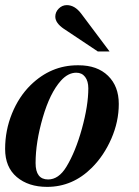

<svg xmlns="http://www.w3.org/2000/svg" viewBox="-23 -717 543 750"><path d="M280 -462H284Q357 -462 399 -421Q441 -380 441 -311Q441 -242 412 -175.5Q383 -109 336 -62Q261 13 161 13Q88 13 42.5 -25.5Q-3 -64 -3 -135Q-3 -208 24 -274Q51 -340 97 -385Q176 -462 280 -462ZM322 -372Q322 -400 309.5 -416.5Q297 -433 275 -433Q243 -433 215 -402Q172 -354 144 -257.5Q116 -161 116 -80Q116 -16 165 -16Q206 -16 236 -65Q272 -124 297 -214.5Q322 -305 322 -372ZM405 -516H359L227 -604Q193 -627 193 -652Q193 -670 206.5 -683.5Q220 -697 238 -697Q269 -697 294 -664Z"/></svg>

Font: STIX
Style: Bold Italic
Weight: 700
Italic angle: -16.33°
Designer: MicroPress Inc., with final additions and corrections provided by Coen Hoffman, Elsevier (retired)
Version: Version 1.1.1